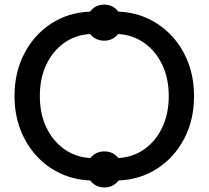

<svg xmlns="http://www.w3.org/2000/svg" viewBox="-20 -784 918 845"><path d="M834 -361.3Q834 -256.3 790.8 -173.8Q747.6 -91.3 672.4 -42.5Q597.2 6.3 502 10.3Q478 41 439.5 41Q400.9 41 377 10.3Q305.2 7.3 244.4 -21.5Q183.6 -50.3 138.7 -100.1Q93.8 -149.9 68.8 -216.3Q43.9 -282.7 43.9 -361.3Q43.9 -466.3 87.2 -548.8Q130.4 -631.3 205.3 -680.2Q280.3 -729 376 -732.9Q399.9 -763.7 438.5 -763.7Q477.1 -763.7 501 -732.9Q572.8 -730 633.3 -701.2Q693.8 -672.4 739 -622.6Q784.2 -572.8 809.1 -506.3Q834 -439.9 834 -361.3ZM439.5 -117.7Q477.5 -117.7 501 -88.4Q565.9 -92.3 616 -127.9Q666 -163.6 694.3 -223.6Q722.7 -283.7 722.7 -361.3Q722.7 -439 694.1 -499Q665.5 -559.1 615.2 -594.7Q564.9 -630.4 500 -634.3Q476.6 -605 438.5 -605Q400.4 -605 376.5 -634.3Q311.5 -630.4 261.7 -594.7Q211.9 -559.1 183.6 -499Q155.3 -439 155.3 -361.3Q155.3 -283.7 183.8 -223.6Q212.4 -163.6 262.5 -127.9Q312.5 -92.3 377.4 -88.4Q401.4 -117.7 439.5 -117.7Z"/></svg>

Font: Giphurs Medium
Style: Regular
Weight: 500
Version: Version 0.920; ttfautohint (v1.8.4.7-5d5b)